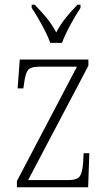

<svg xmlns="http://www.w3.org/2000/svg" viewBox="-20 -786 456 806"><path d="M51 0V-26L303 -506H145Q107 -506 96.5 -490.5Q86 -475 81 -435L78 -415H54L63 -536H351V-510L98 -30H267Q304 -30 315 -46Q326 -62 329 -103L331 -143H355L350 0ZM191 -606Q183 -629 169.5 -655.5Q156 -682 141 -708Q126 -734 113 -753V-766H126Q155 -736 176 -710.5Q197 -685 216 -650Q235 -685 255.5 -710.5Q276 -736 305 -766H318V-753Q299 -725 276 -682.5Q253 -640 240 -606Z"/></svg>

Font: Noto Serif Condensed ExtraLight
Style: Regular
Weight: 200
Width: 3
Designer: Monotype Design Team
Foundry: Monotype Imaging Inc.
Version: Version 2.013; ttfautohint (v1.8.4.7-5d5b)